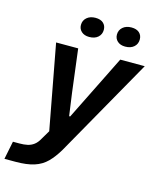

<svg xmlns="http://www.w3.org/2000/svg" viewBox="-169 -811 878 1067"><g transform="rotate(15 270.0 -277.0)"><path d="M-40 167 -19 63H18Q45 63 65 58.5Q85 54 101.5 41.5Q118 29 131 5L170 -61L167 -12L70 -532H197L228 -284L246 -155H252L316 -284L439 -532H580L260 34Q233 80 203 110Q173 140 130.5 153.5Q88 167 24 167ZM446 -609Q418 -609 401.5 -624Q385 -639 385 -662Q385 -688 404 -704.5Q423 -721 454 -721Q483 -721 499 -706.5Q515 -692 515 -668Q515 -642 496.5 -625.5Q478 -609 446 -609ZM239 -609Q211 -609 194.5 -624Q178 -639 178 -662Q178 -688 197 -704.5Q216 -721 247 -721Q276 -721 292 -706.5Q308 -692 308 -668Q308 -642 289.5 -625.5Q271 -609 239 -609Z"/></g></svg>

Font: Mona Sans ExtraLight SemiBold
Style: Italic
Weight: 600
Italic angle: -11.6951°
Version: Version 2.000